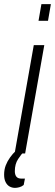

<svg xmlns="http://www.w3.org/2000/svg" viewBox="-61 -745 267 932"><path d="M10 0 103 -526H154L61 0ZM126 -644 140 -725H186L172 -644ZM12 167Q-2 167 -14 160.5Q-26 154 -33.5 139.5Q-41 125 -41 103Q-41 78 -33 57.5Q-25 37 -12 19Q1 1 15 -12H55L54 -8Q43 3 27 27Q11 51 11 86Q11 103 18.5 112.5Q26 122 43 122H60L54 153Q44 161 32.5 164Q21 167 12 167Z"/></svg>

Font: Archivo ExtraCondensed ExtraLight
Style: Italic
Weight: 250
Width: 2
Italic angle: -10°
Designer: Hector Gatti
Foundry: Omnibus-Type
Version: Version 2.001